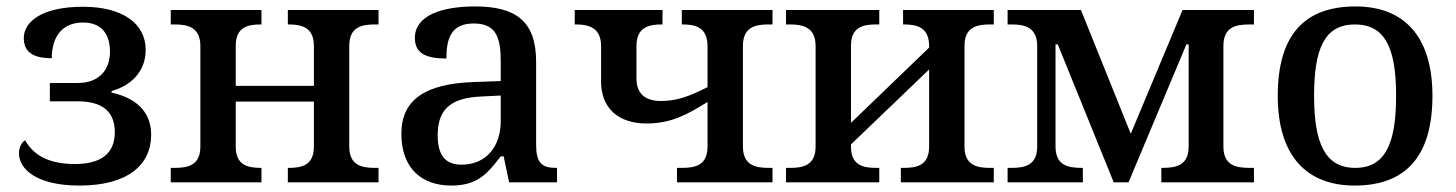

<svg xmlns="http://www.w3.org/2000/svg" viewBox="-20 -567 4527 597"><path d="M227 10C377 10 450 -54 450 -148C450 -221 401 -263 327 -279V-284C389 -301 433 -346 433 -412C433 -494 361 -546 238 -546C108 -546 54 -498 54 -449C54 -407 80 -386 141 -386C141 -451 172 -497 238 -497C299 -497 322 -457 322 -406C322 -354 292 -309 222 -309H135V-252H221C296 -252 337 -222 337 -156C337 -88 292 -57 213 -57C127 -57 82 -88 58 -131C46 -123 39 -108 39 -90C39 -43 91 10 227 10Z M511 0H793V-45H791C751 -45 713 -53 713 -111V-251H956V-111C956 -53 918 -45 878 -45H875V0H1157V-45H1145C1105 -45 1066 -53 1066 -111V-425C1066 -483 1105 -491 1145 -491H1157V-536H875V-491H878C918 -491 956 -482 956 -424V-300H713V-425C713 -483 751 -491 791 -491H793V-536H511V-491H524C564 -491 603 -482 603 -424V-111C603 -53 564 -45 524 -45H511Z M1383 10C1464 10 1495 -26 1537 -81H1546L1563 0H1712V-45H1709C1664 -45 1647 -61 1647 -117V-375C1647 -501 1584 -547 1457 -547C1354 -547 1270 -519 1270 -449C1270 -402 1303 -385 1368 -385C1368 -448 1383 -494 1453 -494C1527 -494 1537 -444 1537 -373V-315L1455 -312C1302 -307 1228 -257 1228 -151C1228 -41 1294 10 1383 10ZM1415 -55C1364 -55 1341 -85 1341 -146C1341 -222 1375 -263 1478 -267L1537 -270V-191C1537 -108 1489 -55 1415 -55Z M2085 0H2382V-45H2370C2327 -45 2290 -54 2290 -112V-424C2290 -482 2327 -491 2370 -491H2382V-536H2100V-491H2103C2144 -491 2180 -481 2180 -423V-296C2120 -266 2083 -253 2035 -253C1985 -253 1959 -277 1959 -323V-424C1959 -482 1997 -491 2037 -491H2040V-536H1767V-491H1770C1814 -491 1849 -479 1849 -423V-312C1849 -234 1900 -183 1990 -183C2066 -183 2116 -210 2180 -250V-112C2180 -53 2143 -45 2099 -45H2085Z M2424 0H2714V-45H2704C2664 -45 2626 -53 2626 -111V-118L2869 -351V-111C2869 -53 2831 -45 2791 -45H2781V0H3070V-45H3058C3018 -45 2979 -53 2979 -111V-425C2979 -483 3018 -491 3058 -491H3070V-536H2788V-491H2791C2831 -491 2869 -482 2869 -424V-419L2626 -185V-425C2626 -483 2664 -491 2704 -491H2714V-536H2424V-491H2437C2477 -491 2516 -482 2516 -424V-111C2516 -53 2477 -45 2437 -45H2424Z M3113 0H3347V-45H3344C3300 -45 3262 -53 3262 -112V-429H3269L3443 0H3489L3669 -429H3676V-112C3676 -53 3638 -45 3594 -45H3591V0H3879V-45H3866C3822 -45 3784 -53 3784 -112V-424C3784 -483 3822 -491 3866 -491H3879V-536H3657L3496 -151L3341 -536H3113V-491H3126C3166 -491 3205 -482 3205 -424V-111C3205 -53 3166 -45 3126 -45H3113Z M4192 10C4351 10 4434 -81 4434 -269C4434 -457 4343 -547 4195 -547C4035 -547 3953 -457 3953 -269C3953 -81 4044 10 4192 10ZM4194 -45C4100 -45 4066 -122 4066 -269C4066 -417 4099 -491 4193 -491C4287 -491 4321 -417 4321 -269C4321 -122 4288 -45 4194 -45Z"/></svg>

Font: Noto Serif Thai Medium
Style: Regular
Weight: 500
Designer: Monotype Design Team
Foundry: Monotype Imaging Inc.
Version: Version 1.901;PS 001.901;hotconv 1.0.88;makeotf.lib2.5.64775